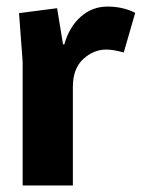

<svg xmlns="http://www.w3.org/2000/svg" viewBox="-20 -565 432 585"><path d="M392 -526 357 -405Q326 -414 304 -414Q265 -414 233.5 -385Q202 -356 202 -300V0H49V-377L38 -525L154 -540L172 -430H176Q191 -483 226 -514Q261 -545 307.5 -545Q354 -545 392 -526Z"/></svg>

Font: Magra
Style: Bold
Weight: 600
Designer: Viviana Monsalve
Foundry: Viviana Monsalve
Version: Version 1.001